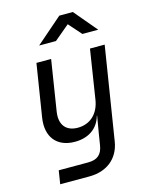

<svg xmlns="http://www.w3.org/2000/svg" viewBox="-139 -871 878 1136"><g transform="rotate(-15 300.0 -302.5)"><path d="M177 -645H280L373 -723L442 -645H539L421 -785H338ZM85 180H264C372 180 446 119 462 20L553 -550H463L416 -250C403 -165 348 -116 273 -116C201 -116 164 -162 176 -240L225 -550H135L84 -230C65 -113 125 -40 235 -40C319 -40 379 -82 399 -155H401L384 -55L372 20C363 74 334 98 278 98H98Z"/></g></svg>

Font: JetBrains Mono
Style: Italic
Weight: 400
Italic angle: -9°
Monospace: yes
Designer: Philipp Nurullin, Konstantin Bulenkov
Foundry: JetBrains
Version: Version 2.305